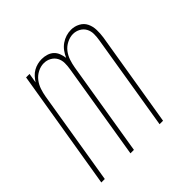

<svg xmlns="http://www.w3.org/2000/svg" viewBox="-142 -656 783 783"><g transform="rotate(-45 250.0 -264.0)"><path d="M16 0 102 -520H122L115 -478Q122 -489 131 -499Q140 -509 151.5 -515.5Q163 -522 175.5 -525Q188 -528 200 -528Q215 -528 229 -523.5Q243 -519 252.5 -510Q262 -501 267 -488Q272 -475 274 -461Q280 -475 289.5 -488Q299 -501 312 -510Q325 -519 339.5 -523.5Q354 -528 369 -528Q389 -528 407 -518.5Q425 -509 433.5 -491.5Q442 -474 442.5 -453Q443 -432 440 -412L372 0H352L420 -415Q423 -432 423 -449Q423 -466 415.5 -480Q408 -494 393.5 -502Q379 -510 362 -510Q345 -510 327 -501Q309 -492 297.5 -477Q286 -462 280 -444Q274 -426 271 -408L204 0H184L252 -415Q255 -432 255 -449Q255 -466 247.5 -480Q240 -494 225.5 -502Q211 -510 194 -510Q176 -510 158.5 -501Q141 -492 129.5 -477Q118 -462 112 -444Q106 -426 103 -408L36 0Z"/></g></svg>

Font: Iosevka Thin
Style: Italic
Weight: 100
Italic angle: -9°
Monospace: yes
Designer: Belleve Invis
Foundry: Belleve Invis
Version: Version 32.5.0; ttfautohint (v1.8.4)